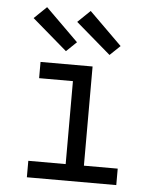

<svg xmlns="http://www.w3.org/2000/svg" viewBox="-54 -813 708 860"><g transform="rotate(5 300.0 -383.5)"><path d="M99 0V-74H267V-447H115V-520H349V-74H501V0ZM420 -578 263 -713 319 -767 466 -622ZM224 -578 67 -713 123 -767 270 -622Z"/></g></svg>

Font: Iosevka Plex Etoile
Style: Regular
Weight: 400
Designer: Belleve Invis
Foundry: Belleve Invis
Version: Version 25.1.1; ttfautohint (v1.8.4)